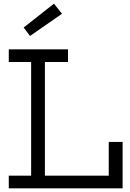

<svg xmlns="http://www.w3.org/2000/svg" viewBox="-20 -1019 706 1039"><path d="M27.5 -683.5V-752H348V-683.5H223V-68.5H598.5V0H27.5V-68.5H148.5V-683.5ZM643.5 -251V0H568.5V-251ZM272 -999 315.5 -944.5 142.5 -824.5 108 -870Z"/></svg>

Font: Hepta Slab
Style: Regular
Weight: 400
Designer: Michael LaGattuta
Foundry: Michael LaGattuta
Version: Version 1.100